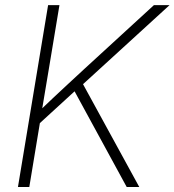

<svg xmlns="http://www.w3.org/2000/svg" viewBox="-20 -748 698 768"><path d="M126.5 -243.7 127.4 -294.4Q160.6 -326.2 191.7 -355.5Q222.7 -384.8 254.2 -413.8Q285.6 -442.9 318.8 -473.6L595.7 -727.5H658.2L301.3 -401.4L294.9 -397.9ZM51.8 0 172.4 -727.5H217.8L175.3 -471.7L146.5 -299.8L142.6 -274.4L97.2 0ZM486.8 0 272.9 -392.6 304.7 -424.8 537.1 0Z"/></svg>

Font: Inter 20pt ExtraLight
Style: Italic
Weight: 250
Italic angle: -9.3988°
Version: Version 4.001;git-66647c0bb